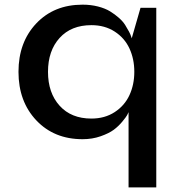

<svg xmlns="http://www.w3.org/2000/svg" viewBox="-20 -589 787 832"><path d="M588.9 -555.2H657.2V223.1H537.1V-103Q535.2 -98.1 531 -90.3Q526.9 -82.5 510.3 -62.3Q493.7 -42 472.9 -26.6Q452.1 -11.2 416 1.5Q379.9 14.2 337.9 14.2Q214.4 14.2 137.2 -67.6Q60.1 -149.4 60.1 -277.8Q60.1 -405.8 137 -487.3Q213.9 -568.8 337.9 -568.8Q373.5 -568.8 404.8 -560.8Q436 -552.7 457 -539.8Q478 -526.9 495.4 -511.5Q512.7 -496.1 522.5 -480.5Q532.2 -464.8 539.1 -451.9Q545.9 -439 548.3 -430.7L550.8 -422.9ZM376 -480Q288.6 -480 238.3 -424.6Q188 -369.1 188 -277.8Q188 -186.5 238.3 -130.9Q288.6 -75.2 376 -75.2Q434.1 -75.2 477.1 -103.3Q520 -131.3 541 -176.8Q562 -222.2 562 -277.8Q562 -333.5 541 -378.9Q520 -424.3 477.1 -452.1Q434.1 -480 376 -480Z"/></svg>

Font: Sporting Grotesque
Style: Regular
Weight: 400
Designer: Lucas LE BIHAN
Foundry: Lucas LE BIHAN
Version: Version 2.001;PS 2.1;hotconv 1.0.88;makeotf.lib2.5.647800